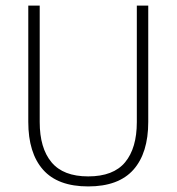

<svg xmlns="http://www.w3.org/2000/svg" viewBox="-20 -659 634 689"><path d="M296.5 10Q187.5 10 134.5 -50Q81.5 -110 81.5 -221.5V-639H122.5V-221Q122.5 -127.5 164.8 -76.8Q207 -26 296.5 -26Q387 -26 429 -76.8Q471 -127.5 471 -221V-639H512V-221.5Q512 -110 458.8 -50Q405.5 10 296.5 10Z"/></svg>

Font: Anek Kannada Medium ExtraLight
Style: Regular
Weight: 250
Version: Version 1.003